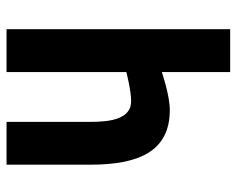

<svg xmlns="http://www.w3.org/2000/svg" viewBox="-90 -650 740 601"><g transform="rotate(90 280.5 -350.0)"><path d="M206 0V-375C206 -375 264 -390 297 -390C352 -390 362 -328 362 -263V0H496V-262C496 -413 455 -511 325 -511C278 -511 206 -486 206 -486V-700H72V0Z"/></g></svg>

Font: TitilliumMaps29L
Style: 999 wt
Weight: 900
Designer: Campivisivi
Foundry: Accademia di Belle Arti di Urbino and students of MA course of Visual design